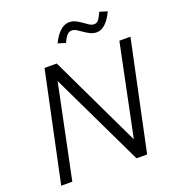

<svg xmlns="http://www.w3.org/2000/svg" viewBox="-159 -1031 1050 1155"><g transform="rotate(-20 366.0 -454.0)"><path d="M34 0 182 -700H260L540 -113L661 -700H732L584 0H516L229 -599L105 0ZM355 -797 306 -812Q329 -859 356.6 -883.5Q384.1 -908 413.3 -908Q436 -908 455.1 -898.6Q474.1 -889.1 491.1 -876.6Q508 -864 523.3 -854.5Q538.7 -845 554 -845Q569.3 -845 580.2 -857.5Q591 -870 607 -905L656 -890Q634 -843 607.4 -818.5Q580.8 -794 552 -794Q529.8 -794 510.8 -803.4Q491.8 -812.9 474.9 -824.9Q458 -837 442.7 -846.5Q427.3 -856 412 -856Q395.2 -856 382.1 -842.5Q369 -829 355 -797Z"/></g></svg>

Font: Red Hat Text VF
Style: Italic
Weight: 300
Italic angle: -12°
Designer: Pentagram, MCKL
Foundry: Pentagram, MCKL
Version: Version 1.023